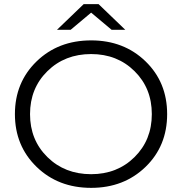

<svg xmlns="http://www.w3.org/2000/svg" viewBox="-20 -901 879 927"><path d="M420 -840 321 -757H255L384 -881H456L585 -757H519ZM420 -706Q578 -706 682.5 -605Q787 -504 787 -350Q787 -196 682.5 -95Q578 6 420 6Q261 6 156.5 -95.5Q52 -197 52 -350Q52 -503 156.5 -604.5Q261 -706 420 -706ZM420 -60Q546 -60 629.5 -142.5Q713 -225 713 -350Q713 -475 629.5 -557.5Q546 -640 420 -640Q293 -640 209 -557.5Q125 -475 125 -350Q125 -225 209 -142.5Q293 -60 420 -60Z"/></svg>

Font: mBank
Style: Regular
Weight: 400
Designer: Julieta Ulanovsky
Foundry: Julieta Ulanovsky
Version: Version 7.200;PS 007.200;hotconv 1.0.88;makeotf.lib2.5.64775